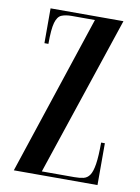

<svg xmlns="http://www.w3.org/2000/svg" viewBox="-81 -754 589 809"><g transform="rotate(10 214.0 -349.5)"><path d="M261.8 -683 35.2 0H393.2V-179H377.2Q377.2 -120 372 -86.8Q366.8 -53.5 356.5 -38.5Q346.2 -23.5 330.1 -19.8Q314 -16 291.2 -16H152.2L381 -699H69.2V-550H86.2Q86.2 -613.2 94.1 -640.9Q102 -668.5 119.1 -675.8Q136.2 -683 162.8 -683Z"/></g></svg>

Font: Emberly Black
Style: Regular
Weight: 900
Designer: Rajesh Rajput
Foundry: Rajesh Rajput
Version: Version 1.000